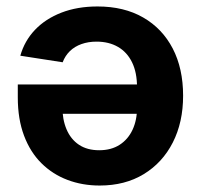

<svg xmlns="http://www.w3.org/2000/svg" viewBox="-20 -572 630 600"><path d="M284.7 -551.8Q367.7 -551.8 427.5 -517.3Q487.3 -482.9 519.8 -420.4Q552.2 -357.9 552.2 -272.9Q552.2 -189.9 520 -126.7Q487.8 -63.5 429.2 -27.8Q370.6 7.8 291.5 7.8Q237.3 7.8 190.9 -9.8Q144.5 -27.3 109.6 -61.8Q74.7 -96.2 55.2 -147.9Q35.6 -199.7 35.6 -267.6V-308.1H493.7V-216.3H106.9L174.8 -240.2Q174.8 -198.7 188 -167.7Q201.2 -136.7 226.8 -119.6Q252.4 -102.5 290 -102.5Q327.6 -102.5 354 -119.6Q380.4 -136.7 394.3 -166.7Q408.2 -196.8 408.2 -234.9V-299.3Q408.2 -345.7 392.6 -377.4Q377 -409.2 348.6 -425.5Q320.3 -441.9 281.7 -441.9Q255.9 -441.9 234.6 -434.3Q213.4 -426.8 198.5 -412.4Q183.6 -397.9 175.8 -377.4L43.5 -397.9Q56.6 -444.3 89.4 -478.8Q122.1 -513.2 171.9 -532.5Q221.7 -551.8 284.7 -551.8Z"/></svg>

Font: Inter 17pt
Style: Bold
Weight: 700
Version: Version 4.001;git-66647c0bb